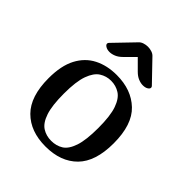

<svg xmlns="http://www.w3.org/2000/svg" viewBox="-198 -832 954 954"><g transform="rotate(45 279.0 -355.5)"><path d="M279 0Q173 0 111.5 -61.5Q50 -123 50 -251Q50 -339 79 -394Q108 -449 159.5 -475.5Q211 -502 279 -502Q382 -502 445 -442Q508 -382 508 -251Q508 -123 447 -61.5Q386 0 279 0ZM279 -40Q315 -40 342 -57Q369 -74 384.5 -120Q400 -166 400 -251Q400 -336 384 -381.5Q368 -427 340.5 -444.5Q313 -462 279 -462Q246 -462 218.5 -444.5Q191 -427 174.5 -381.5Q158 -336 158 -251Q158 -167 173.5 -121Q189 -75 216.5 -57.5Q244 -40 279 -40ZM289 -639 237 -587Q221 -571 204 -564Q187 -557 172 -557Q156 -557 145 -563.5Q134 -570 134 -578Q134 -583 138 -587L240 -693Q248 -702 261.5 -706.5Q275 -711 289 -711Q303 -711 316.5 -706.5Q330 -702 338 -693L440 -587Q444 -583 444 -578Q444 -570 433.5 -563.5Q423 -557 406 -557Q391 -557 374 -564Q357 -571 341 -587Z"/></g></svg>

Font: Marmelad
Style: Regular
Weight: 400
Designer: Manvel Shmavonyan
Foundry: Cyreal
Version: Version 1.110; ttfautohint (v1.8.4.7-5d5b)